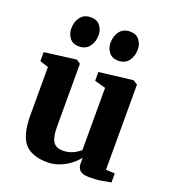

<svg xmlns="http://www.w3.org/2000/svg" viewBox="-144 -901 915 1021"><g transform="rotate(20 313.0 -391.0)"><path d="M476 9.5Q442 9.5 425.5 -3.5Q409 -16.5 409 -45.5V-76.5Q393 -54.5 366.8 -34.5Q340.5 -14.5 308.2 -1.8Q276 11 241.5 11Q150 11 110.2 -36.2Q70.5 -83.5 70.5 -191.5V-466L22 -482V-533L198 -555.5H202.5L224.5 -540.5V-190Q224.5 -148 231.2 -123Q238 -98 253.8 -86.8Q269.5 -75.5 296.5 -75.5Q320.5 -75.5 339.2 -82Q358 -88.5 371.5 -97.2Q385 -106 394 -114V-466L331.5 -483.5V-533L516.5 -555.5H523L547.5 -540.5V-58L598 -56V-5Q579.5 -1.5 548.2 4Q517 9.5 476 9.5ZM186.5 -625.5Q152 -625.5 134.5 -648.5Q117 -671.5 117 -702Q117 -739.5 137 -766.2Q157 -793 195 -793H196Q230.5 -793 248.2 -770.2Q266 -747.5 266 -716.5Q266 -680 246 -652.8Q226 -625.5 187.5 -625.5ZM409 -625.5Q374.5 -625.5 356.8 -648.5Q339 -671.5 339 -702Q339 -739.5 359 -766.2Q379 -793 417.5 -793H418Q452.5 -793 470.2 -770.2Q488 -747.5 488 -716.5Q488 -680 468.2 -652.8Q448.5 -625.5 410 -625.5Z"/></g></svg>

Font: Merriweather 48pt ExtraBold
Style: Regular
Weight: 800
Version: Version 2.100